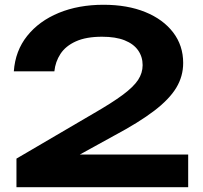

<svg xmlns="http://www.w3.org/2000/svg" viewBox="-20 -785 852 805"><path d="M38 -486Q44 -572 94 -634.5Q144 -697 226.5 -731Q309 -765 414 -765Q514 -765 589 -734.5Q664 -704 706 -649Q748 -594 748 -521Q748 -465 719 -417Q690 -369 626.5 -320.5Q563 -272 458 -216L231 -91L218 -137H769V0H49V-120L370 -308Q450 -354 495 -387.5Q540 -421 559 -450Q578 -479 578 -512Q578 -547 559 -574Q540 -601 502.5 -616Q465 -631 408 -631Q341 -631 298 -611.5Q255 -592 233.5 -559Q212 -526 208 -486Z"/></svg>

Font: Unbounded Medium
Style: Regular
Weight: 500
Designer: Luke Prowse, Jean-Baptiste Morizot, Fátima Lázaro, Florian Runge
Foundry: NaN
Version: Version 1.700